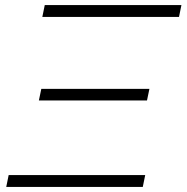

<svg xmlns="http://www.w3.org/2000/svg" viewBox="-20 -733 732 753"><path d="M146 -666.5 155.5 -713H691.5L682 -666.5ZM132.5 -339 142 -384.5H566L556.5 -339ZM4.5 0 14 -46.5H549.5L540 0Z"/></svg>

Font: Commissioner ExtraLight
Style: Italic
Weight: 200
Italic angle: -12°
Designer: Kostas Bartsokas
Foundry: Kostas Bartsokas
Version: Version 1.000; ttfautohint (v1.8.3)